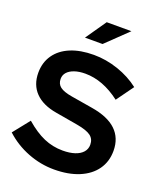

<svg xmlns="http://www.w3.org/2000/svg" viewBox="-165 -1024 962 1139"><g transform="rotate(20 315.5 -454.0)"><path d="M313 10Q228 10 147 -21.5Q66 -53 3 -111L86 -215Q147 -162 203.5 -137.5Q260 -113 323 -113Q367 -113 399 -123.5Q431 -134 448.5 -154Q466 -174 466 -201Q466 -237 440 -256.5Q414 -276 351 -287L212 -311Q123 -326 76.5 -374Q30 -422 30 -498Q30 -563 63.5 -611Q97 -659 158.5 -684.5Q220 -710 305 -710Q382 -710 458.5 -684Q535 -658 594 -612L516 -504Q406 -588 295 -588Q256 -588 227 -578Q198 -568 182.5 -550.5Q167 -533 167 -509Q167 -477 190 -459.5Q213 -442 267 -433L399 -411Q504 -394 556 -344.5Q608 -295 608 -214Q608 -146 572 -95.5Q536 -45 469.5 -17.5Q403 10 313 10ZM219 -788 309 -918H465L330 -788Z"/></g></svg>

Font: Red Hat Display ExtraBold
Style: Regular
Weight: 800
Designer: Pentagram, MCKL
Foundry: Pentagram, MCKL
Version: Version 1.023